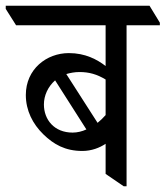

<svg xmlns="http://www.w3.org/2000/svg" viewBox="-59 -643 577 669"><path d="M228 -117C260 -117 288 -128 309 -142V-37L372 6H382V-555H498V-564L462 -623H-39V-612L-3 -555H309V-413C279 -436 238 -458 181 -458C103 -458 31 -402 31 -312C31 -258 55 -211 92 -175C128 -140 168 -117 228 -117ZM218 -392C252 -392 279 -384 309 -366V-242C300 -232 291 -223 281 -215L172 -385C186 -389 201 -392 218 -392ZM94 -279C94 -310 108 -341 133 -363L242 -192C227 -185 210 -181 194 -181C130 -181 94 -226 94 -279Z"/></svg>

Font: Noto Serif Devanagari SemiCondensed
Style: Regular
Weight: 400
Width: 4
Designer: Universal Thirst, Indian Type Foundry and the Monotype Design Team
Foundry: Monotype Imaging Inc.
Version: Version 2.004